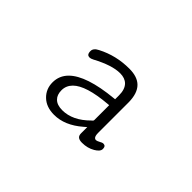

<svg xmlns="http://www.w3.org/2000/svg" viewBox="-59 -798 1117 1117"><g transform="rotate(45 500.0 -239.0)"><path d="M591.3 -255.4V-132.8Q591.3 -128.4 587.4 -124.5Q585.4 -122.6 581.1 -119.1Q503.9 -41.5 418.9 -41.5Q375.5 -41.5 354 -63.5Q333.5 -83.5 333.5 -121.1Q333.5 -158.7 361.3 -186.5Q415.5 -240.7 580.1 -254.4ZM591.3 -75.2V-24.4Q591.3 -7.3 599.6 1Q609.9 11.2 633.8 11.2Q678.7 11.2 713.4 -9.3Q745.6 -28.3 745.6 -48.8Q745.6 -65.4 737.3 -70.8Q732.4 -73.7 723.6 -73.7Q717.8 -73.7 705.1 -66.4Q688 -57.1 680.7 -57.1Q673.3 -57.1 668.5 -62Q659.7 -70.8 659.7 -96.7V-346.7Q659.2 -420.4 624 -455.6Q590.8 -488.8 524.4 -488.8Q415.5 -488.8 323.7 -440.9Q291.5 -425.3 291.5 -401.4Q291.5 -383.3 298.8 -376Q304.2 -370.6 315.4 -370.6Q323.7 -370.6 338.9 -378.4Q439 -432.1 504.9 -432.1Q544.9 -432.1 566.9 -410.2Q591.3 -385.7 591.3 -336.9V-304.2L582 -303.2Q376 -283.2 303.2 -210.4Q264.2 -171.4 264.2 -116.2Q264.2 -62 302 -25.4Q339.8 11.2 404.3 11.2Q491.2 11.2 574.2 -60.5ZM581.1 -119.1 581.5 -119.6Q581.1 -119.6 581.1 -119.1Z"/></g></svg>

Font: YuPearl-ExtraLight
Style: ExtraLight
Weight: 200
Designer: Max Yao
Foundry: Max-Everyday
Version: Version 1.011; ttfautohint (v1.8.3)